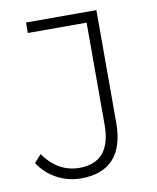

<svg xmlns="http://www.w3.org/2000/svg" viewBox="-80 -763 677 830"><g transform="rotate(-10 258.0 -347.5)"><path d="M210 5Q153 5 103.5 -21.5Q54 -48 24 -95L55 -129Q84 -86 123.5 -63.5Q163 -41 210 -41Q349 -41 349 -206V-654H91V-700H400V-206Q400 -101 352 -48Q304 5 210 5Z"/></g></svg>

Font: MOST Montserrat Light
Style: Regular
Weight: 300
Designer: Julieta Ulanovsky
Foundry: Julieta Ulanovsky
Version: Version 8.000;March 11, 2024;FontCreator 15.0.0.2926 64-bit